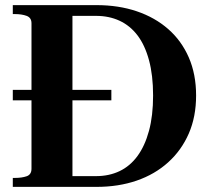

<svg xmlns="http://www.w3.org/2000/svg" viewBox="-20 -730 822 750"><path d="M30 -379H415V-338H30ZM30 -675V-710H357Q443 -710 514 -686Q585 -662 637 -616.5Q689 -571 717.5 -505.5Q746 -440 746 -357Q746 -274 717.5 -208.5Q689 -143 637 -96Q585 -49 514 -24.5Q443 0 357 0H30V-35H38Q65 -35 84 -41.5Q103 -48 103 -71V-639Q103 -661 84 -668Q65 -675 38 -675ZM355 -668H263V-42H355Q406 -42 447 -61.5Q488 -81 517 -120.5Q546 -160 562 -219Q578 -278 578 -357Q578 -436 562 -495Q546 -554 517 -592Q488 -630 447 -649Q406 -668 355 -668Z"/></svg>

Font: Roboto Serif 144pt SemiBold
Style: Regular
Weight: 600
Version: Version 1.008